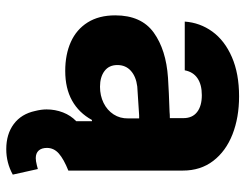

<svg xmlns="http://www.w3.org/2000/svg" viewBox="-104 -473 772 604"><g transform="rotate(90 282.0 -171.0)"><path d="M329.1 104.5Q324.2 85 324.2 68.4Q324.2 41.5 333.7 16.8Q343.3 -7.8 361.3 -24.9V-74.2H357.4Q335 -33.2 296.4 -11.7Q257.8 9.8 203.1 9.8Q151.4 9.8 112.1 -7.8Q72.8 -25.4 50.5 -60.8Q28.3 -96.2 28.3 -147.5Q28.3 -229.5 82.5 -268.6Q136.7 -307.6 224.6 -313.5Q268.6 -316.4 332 -318.4Q339.8 -319.3 351.6 -319.3V-362.3Q351.6 -390.1 332.5 -405Q313.5 -419.9 279.3 -419.9Q246.1 -419.9 226.1 -406.2Q206.1 -392.6 201.2 -366.2H47.9Q51.3 -414.1 79.3 -452.9Q107.4 -491.7 159.4 -514.4Q211.4 -537.1 283.2 -537.1Q349.6 -537.1 402.6 -516.4Q455.6 -495.6 486.1 -455.8Q516.6 -416 516.6 -360.4V0Q481 14.2 463.1 29.8Q445.3 45.4 445.3 67.4Q445.3 84 453.6 93.3Q461.9 102.5 477.5 102.5Q486.3 102.5 499.8 99.1Q513.2 95.7 511.7 95.7L529.3 174.8Q492.2 195.3 449.2 195.3Q401.9 195.3 370.1 171.6Q338.4 147.9 329.1 104.5ZM252.9 -99.6Q280.8 -99.6 303.7 -110.8Q326.7 -122.1 339.8 -142.3Q353 -162.6 352.5 -188.5V-222.7H342.8L252 -216.8Q220.7 -212.9 202.6 -196.5Q184.6 -180.2 184.6 -154.3Q184.6 -127.9 203.4 -113.8Q222.2 -99.6 252.9 -99.6Z"/></g></svg>

Font: Pretendard Std ExtraBold
Style: Regular
Weight: 800
Designer: Base glyphs from Inter by Rasmus Andersson; Hangeul glyphs from Noto Sans CJK(Source Han Sans) by Jang Soo-young and Kan
Foundry: Kil Hyung-jin
Version: Version 1.309